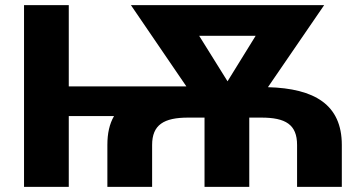

<svg xmlns="http://www.w3.org/2000/svg" viewBox="-20 -731 1419 751"><path d="M716 -271H780V0H955V-271H1002C1097 -271 1142 -244 1142 -164V0H1317V-164C1317 -322 1210 -385 1028 -390L1248 -711H492L709 -393H249V-711H74V0H249V-277H426C408 -246 400 -209 400 -164V0H575V-164C575 -243 621 -271 716 -271ZM870 -413 759 -591H980Z"/></svg>

Font: Asimov
Style: XWid
Weight: 500
Designer: Google
Version: Version 2.000980; 2014